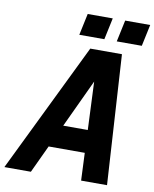

<svg xmlns="http://www.w3.org/2000/svg" viewBox="-134 -964 833 1036"><g transform="rotate(10 283.0 -446.0)"><path d="M-37.8 0 307.6 -710H481.2L524.6 0H382.6L359.2 -538.4L107.4 0ZM125.6 -151 188 -275.2H416L425.6 -151ZM236.4 -773.2 261.6 -891.6H398.8L373.6 -773.2ZM441.6 -773.2 466.8 -891.6H604L578.8 -773.2Z"/></g></svg>

Font: Geist Mono
Style: Italic
Weight: 400
Italic angle: -12°
Monospace: yes
Designer: Basement.studio, Andrés Briganti, Mateo Zaragoza
Foundry: Basement.studio, Vercel, Andrés Briganti, Guido Ferreyra, Mateo Zaragoza
Version: Version 1.500